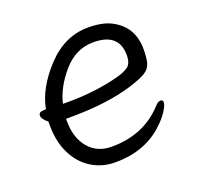

<svg xmlns="http://www.w3.org/2000/svg" viewBox="-95 -589 735 711"><g transform="rotate(-20 272.0 -234.0)"><path d="M156 -252Q268 -252 363 -278Q399 -289 409.5 -302Q420 -315 420 -341Q420 -428 319 -428Q250 -428 200 -370.5Q150 -313 136 -252ZM60 -254 70 -255Q85 -334 156 -410Q227 -486 320 -486Q382 -486 418 -464Q486 -425 486 -340Q486 -306 480.5 -286Q475 -266 455 -253.5Q435 -241 390 -227Q290 -196 141 -196H128V-186Q128 -121 161.5 -81Q195 -41 252 -41Q378 -41 456 -125Q469 -140 479 -140Q489 -140 489 -129.5Q489 -119 474.5 -96Q460 -73 430 -46Q357 18 245 18Q194 18 152.5 -7.5Q111 -33 87 -81Q63 -129 63 -195V-209Q41 -226 41 -240Q41 -254 60 -254Z"/></g></svg>

Font: LXGW WenKai Lite
Style: Regular
Weight: 400
Designer: LXGW / Fontworks Inc.
Foundry: LXGW / Fontworks Inc.
Version: Version 1.511; March 25, 2025